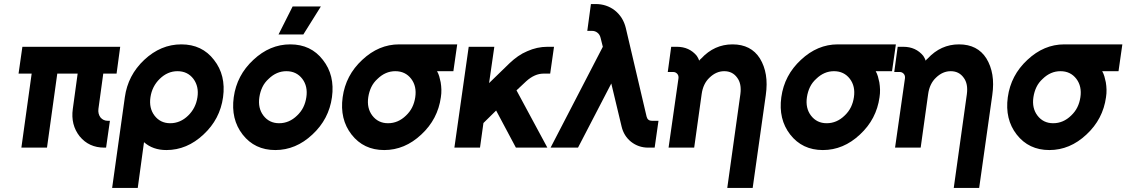

<svg xmlns="http://www.w3.org/2000/svg" viewBox="-20 -732 5585 952"><path d="M91 -500 72 -367H137L86 0H213L264 -367H365L341 -192Q330 -113 375 -56Q421 0 497 0H506L525 -133H515Q492 -133 478 -150Q465 -168 468 -192L492 -367H558L576 -500Z M860 -379Q910 -379 939 -341Q967 -303 959 -250Q951 -196 913 -159Q874 -121 824 -121Q775 -121 746 -159Q718 -196 726 -250Q734 -304 772 -341Q811 -379 860 -379ZM879 -512Q777 -512 695 -435Q614 -359 599 -250L536 200H663L694 -27Q738 12 805 12Q907 12 989 -65Q1071 -141 1086 -250Q1101 -359 1041 -435Q982 -512 879 -512Z M1419 -512Q1318 -512 1236 -435Q1154 -359 1139 -250Q1124 -141 1183 -65Q1243 12 1345 12Q1447 12 1529 -65Q1611 -141 1626 -250Q1641 -359 1581 -435Q1522 -512 1419 -512ZM1400 -379Q1450 -379 1479 -341Q1507 -304 1499 -250Q1495 -223 1484 -200.5Q1473 -178 1453 -159Q1414 -121 1364 -121Q1315 -121 1286 -159Q1258 -196 1266 -250Q1270 -277 1281 -300Q1292 -323 1312 -341Q1351 -379 1400 -379ZM1361 -561H1484L1571 -700H1431Z M1959 -512Q1858 -512 1776 -435Q1694 -359 1679 -250Q1664 -141 1723 -65Q1783 12 1885 12Q1987 12 2069 -65Q2151 -141 2166 -250Q2169 -269 2168.5 -287.5Q2168 -306 2165 -324Q2162 -339 2158 -353Q2154 -367 2147 -379H2228L2247 -512ZM1940 -379Q1990 -379 2019 -341Q2047 -304 2039 -250Q2035 -223 2024 -200.5Q2013 -178 1993 -159Q1954 -121 1904 -121Q1855 -121 1826 -159Q1798 -196 1806 -250Q1810 -277 1821 -300Q1832 -323 1852 -341Q1891 -379 1940 -379Z M2304 -500 2233 0H2360L2377 -122L2440 -184L2538 0H2694L2541 -284L2589 -329Q2631 -367 2675 -367H2708L2727 -500H2694Q2643 -500 2594 -478Q2570 -468 2548.5 -453Q2527 -438 2507 -419L2405 -320L2431 -500Z M2910 -712 2892 -579H2914Q2931 -579 2942 -570Q2954 -561 2958 -544L2969 -500L2710 0H2846L3011 -318L3062 -105Q3073 -58 3109 -29Q3146 0 3194 0H3226L3245 -133H3213Q3191 -133 3186 -154L3083 -593Q3070 -647 3029 -680Q2988 -712 2933 -712Z M3712 200 3777 -260Q3785 -316 3777.5 -361Q3770 -406 3748 -442Q3704 -512 3612 -512Q3522 -512 3457 -442Q3455 -440 3452 -437.5Q3449 -435 3447 -431Q3445 -437 3442 -443Q3439 -449 3435 -455Q3398 -500 3336 -500H3308L3291 -375H3318Q3330 -375 3338 -366Q3346 -357 3344 -343L3295 0H3339H3405H3422L3459 -265Q3466 -317 3498 -347Q3531 -379 3571 -379Q3612 -379 3635 -347Q3658 -317 3651 -265L3586 200Z M4134 -512Q4033 -512 3951 -435Q3869 -359 3854 -250Q3839 -141 3898 -65Q3958 12 4060 12Q4162 12 4244 -65Q4326 -141 4341 -250Q4344 -269 4343.5 -287.5Q4343 -306 4340 -324Q4337 -339 4333 -353Q4329 -367 4322 -379H4403L4422 -512ZM4115 -379Q4165 -379 4194 -341Q4222 -304 4214 -250Q4210 -223 4199 -200.5Q4188 -178 4168 -159Q4129 -121 4079 -121Q4030 -121 4001 -159Q3973 -196 3981 -250Q3985 -277 3996 -300Q4007 -323 4027 -341Q4066 -379 4115 -379Z M4835 200 4900 -260Q4908 -316 4900.5 -361Q4893 -406 4871 -442Q4827 -512 4735 -512Q4645 -512 4580 -442Q4578 -440 4575 -437.5Q4572 -435 4570 -431Q4568 -437 4565 -443Q4562 -449 4558 -455Q4521 -500 4459 -500H4431L4414 -375H4441Q4453 -375 4461 -366Q4469 -357 4467 -343L4418 0H4462H4528H4545L4582 -265Q4589 -317 4621 -347Q4654 -379 4694 -379Q4735 -379 4758 -347Q4781 -317 4774 -265L4709 200Z M5257 -512Q5156 -512 5074 -435Q4992 -359 4977 -250Q4962 -141 5021 -65Q5081 12 5183 12Q5285 12 5367 -65Q5449 -141 5464 -250Q5467 -269 5466.5 -287.5Q5466 -306 5463 -324Q5460 -339 5456 -353Q5452 -367 5445 -379H5526L5545 -512ZM5238 -379Q5288 -379 5317 -341Q5345 -304 5337 -250Q5333 -223 5322 -200.5Q5311 -178 5291 -159Q5252 -121 5202 -121Q5153 -121 5124 -159Q5096 -196 5104 -250Q5108 -277 5119 -300Q5130 -323 5150 -341Q5189 -379 5238 -379Z"/></svg>

Font: Unageo
Style: Bold-Italic
Weight: 700
Designer: Richard Sepsi
Foundry: Richard Sepsi
Version: Version 2.000